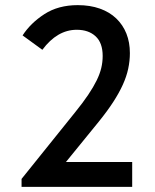

<svg xmlns="http://www.w3.org/2000/svg" viewBox="-20 -728 604 748"><path d="M64 -31 273 -291Q303 -328 323.5 -358.5Q344 -389 356.5 -414.5Q369 -440 374.5 -463Q380 -486 380 -510Q380 -561 352.5 -586.5Q325 -612 279 -612Q203 -612 145 -534L68 -590Q99 -638 153 -673Q207 -708 283 -708Q331 -708 369 -694.5Q407 -681 433 -656Q459 -631 472.5 -597Q486 -563 486 -521Q486 -491 479.5 -460.5Q473 -430 458.5 -398Q444 -366 421 -330.5Q398 -295 364 -253L237 -97H495V0H64Z"/></svg>

Font: Tilda Sans Semibold
Style: Regular
Weight: 600
Designer: ParaType Ltd
Foundry: ParaType Ltd
Version: Version 1.009